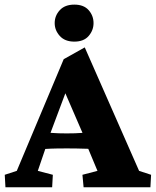

<svg xmlns="http://www.w3.org/2000/svg" viewBox="-23 -791 658 811"><path d="M0 0 -2.9 -52.7 47.9 -69.3 246.1 -541 335 -590.8 564.5 -69.3 615.2 -52.7 612.3 0H330.1L325.2 -52.7L388.7 -69.3L338.9 -188.5L328.1 -223.6L233.4 -442.4L264.6 -427.7L189.5 -227.5L180.7 -198.2L136.7 -69.3L200.2 -52.7L197.3 0ZM155.3 -161.1V-232.4Q174.8 -231.4 197.8 -229.5Q220.7 -227.5 258.8 -227.5Q296.9 -227.5 320.8 -229.5Q344.7 -231.4 364.3 -232.4V-162.1Q351.6 -162.1 326.7 -163.1Q301.8 -164.1 258.8 -164.1Q214.8 -164.1 191.4 -163.1Q168 -162.1 155.3 -161.1ZM291 -615.2Q251 -615.2 229.5 -639.2Q208 -663.1 208 -693.4Q208 -724.6 229.5 -748Q251 -771.5 291 -771.5Q331.1 -771.5 351.6 -748Q372.1 -724.6 372.1 -693.4Q372.1 -663.1 351.6 -639.2Q331.1 -615.2 291 -615.2Z"/></svg>

Font: Crimson Pro ExtraBold
Style: Regular
Weight: 800
Designer: Jacques Le Bailly
Foundry: Baron von Fonthausen
Version: Version 1.003